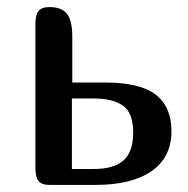

<svg xmlns="http://www.w3.org/2000/svg" viewBox="-20 -522 532 542"><path d="M184 -289H277Q376 -289 420 -254.5Q464 -220 464 -152Q464 -78 408 -39Q352 0 249 0H120Q97 0 88.5 -11.5Q80 -23 80 -47V-455Q80 -479 88.5 -490.5Q97 -502 120 -502Q154 -502 169 -483Q184 -464 184 -420ZM245 -45Q301 -45 328.5 -69Q356 -93 356 -148Q356 -203 327.5 -223.5Q299 -244 245 -244H183V-45Z"/></svg>

Font: Marmelad
Style: Regular
Weight: 400
Designer: Manvel Shmavonyan
Foundry: Cyreal
Version: Version 1.001;PS 001.001;hotconv 1.0.88;makeotf.lib2.5.64775